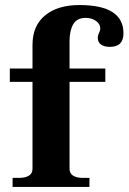

<svg xmlns="http://www.w3.org/2000/svg" viewBox="-20 -742 510 762"><path d="M470 -610Q470 -556 416 -556Q394 -556 381 -565Q368 -574 368 -593Q368 -601 373 -611.5Q378 -622 378 -628Q378 -647 361 -659Q344 -671 320 -671Q285 -671 270.5 -645.5Q256 -620 256 -580V-470H398V-417H256V-72Q256 -54 270 -45Q284 -36 309 -36H335V0H30V-36H55Q81 -36 95 -45Q109 -54 109 -72V-417H19V-470H109V-564Q109 -640 159 -681Q209 -722 295 -722Q470 -722 470 -610Z"/></svg>

Font: Taviraj SemiBold
Style: Regular
Weight: 600
Designer: Katatrad Team
Foundry: CadsonDemak
Version: Version 1.001